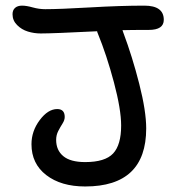

<svg xmlns="http://www.w3.org/2000/svg" viewBox="-20 -697 638 688"><path d="M285.2 -28.8Q198.7 -28.8 145.8 -69.6Q92.8 -110.4 92.8 -180.2Q92.8 -227.1 122.3 -266.6Q151.9 -306.2 185.1 -306.2Q211.9 -306.2 211.9 -277.8Q211.9 -266.6 204.1 -254.4Q196.3 -242.2 188.7 -227.5Q181.2 -212.9 181.2 -195.8Q181.2 -158.7 206.8 -137.5Q232.4 -116.2 285.2 -116.2Q356.4 -116.2 385.3 -147Q414.1 -177.7 414.1 -247.1Q414.1 -304.7 388.2 -402.1Q362.3 -499.5 330.1 -578.1Q328.1 -582 328.1 -585Q169.9 -577.1 126 -577.1Q102.1 -577.1 79.8 -584Q57.6 -590.8 41.3 -607.2Q24.9 -623.5 24.9 -646Q24.9 -660.6 33.9 -668.7Q43 -676.8 59.1 -676.8Q74.7 -676.8 97.4 -670.4Q120.1 -664.1 142.1 -664.1Q193.4 -664.1 302.2 -670.4Q411.1 -676.8 497.1 -676.8Q566.9 -676.8 566.9 -626Q566.9 -589.8 513.2 -589.8Q449.7 -589.8 418.9 -588.9L421.9 -580.1Q454.1 -494.1 479 -396.5Q503.9 -298.8 503.9 -236.8Q503.9 -28.8 285.2 -28.8Z"/></svg>

Font: Shantell Sans Irregular Bouncy
Style: Regular
Weight: 400
Designer: Stephen Nixon, Anya Danilova, Shantell Martin
Foundry: Arrow Type
Version: Version 1.006;[9816181b4]